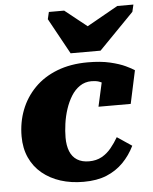

<svg xmlns="http://www.w3.org/2000/svg" viewBox="-56 -854 728 914"><g transform="rotate(-5 308.0 -397.0)"><path d="M298 -602H441L608 -773L616 -807H539L342 -696L428 -693L285 -807H212L204 -773ZM341 -82Q376 -82 402 -96.5Q428 -111 447.5 -135Q467 -159 482 -185L552 -138Q530 -93 496.5 -59Q463 -25 417 -6Q371 13 307 13Q247 13 197 -3Q147 -19 109.5 -50Q72 -81 51.5 -126Q31 -171 31 -228Q31 -295 53.5 -353.5Q76 -412 120 -457Q164 -502 228.5 -527Q293 -552 375 -552Q437 -552 481.5 -541.5Q526 -531 554.5 -517.5Q583 -504 596 -495L562 -337H408L442 -490Q457 -489 464 -480Q471 -471 473 -459Q475 -447 472.5 -437Q470 -427 464 -422Q457 -434 446.5 -442.5Q436 -451 420.5 -456Q405 -461 385 -461Q354 -461 329.5 -444.5Q305 -428 288 -400.5Q271 -373 260 -339.5Q249 -306 244 -270.5Q239 -235 239 -204Q239 -166 250 -138.5Q261 -111 284 -96.5Q307 -82 341 -82Z"/></g></svg>

Font: Roboto Serif 20pt ExtraBold
Style: Italic
Weight: 800
Italic angle: -10°
Version: Version 1.007